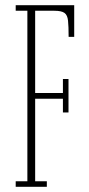

<svg xmlns="http://www.w3.org/2000/svg" viewBox="-20 -720 344 740"><path d="M40.5 0V-21.5H85.5V-678.5H40.5V-700H266V-578H244.5Q244.5 -618.5 242.2 -640.2Q240 -662 228.5 -670.2Q217 -678.5 189.5 -678.5H115.5V-361.5H222.5V-415.5H244V-286.5H222.5V-339.5H115.5V-21.5H160.5V0Z"/></svg>

Font: Imbue 48pt Thin
Style: Regular
Weight: 250
Designer: Tyler Finck
Foundry: Etcetera Type Company
Version: Version 1.102